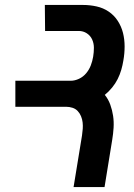

<svg xmlns="http://www.w3.org/2000/svg" viewBox="-20 -755 540 775"><path d="M277 0 311 -208Q313 -222 314 -235Q315 -248 313.5 -261Q312 -274 307 -286Q302 -298 293.5 -307Q285 -316 272.5 -320Q260 -324 247 -324H42V-429H265Q282 -429 299 -437Q316 -445 328 -459.5Q340 -474 346.5 -491Q353 -508 356 -526Q359 -544 359 -562Q359 -580 352 -595.5Q345 -611 330.5 -620.5Q316 -630 298 -630H162L161 -735H315Q343 -735 370 -729Q397 -723 419 -708Q441 -693 455.5 -670.5Q470 -648 476.5 -622Q483 -596 483 -567.5Q483 -539 478 -511Q475 -492 469.5 -473Q464 -454 455 -436Q446 -418 432.5 -401.5Q419 -385 403 -372Q417 -355 425 -333Q433 -311 436.5 -287.5Q440 -264 438.5 -239.5Q437 -215 433 -191L402 0Z"/></svg>

Font: Iosevka Term Curly Extrabold
Style: Italic
Weight: 800
Italic angle: -9°
Designer: Belleve Invis
Foundry: Belleve Invis
Version: Version 32.3.0